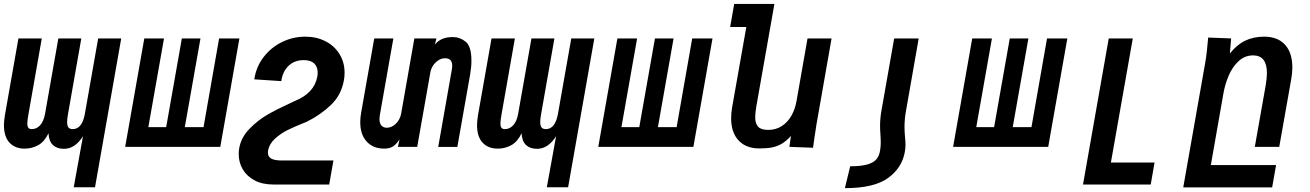

<svg xmlns="http://www.w3.org/2000/svg" viewBox="-25 -745 6645 974"><path d="M457 205H349L396 -54Q355.5 10 299.5 10Q264.5 10 243.8 -9Q223 -28 221 -69Q200.5 -26 168.8 -8.5Q137 9 100 9Q51.5 9 23.2 -21.2Q-5 -51.5 -5 -110.5Q-5 -130.5 0 -161.5L68.5 -550H187L119 -163.5Q113.5 -133 113.5 -118Q113.5 -103.5 118.8 -96.8Q124 -90 136 -90Q160.5 -90 178.5 -109.5Q196.5 -129 203.5 -167.5L271 -550H387.5L319.5 -163.5Q315.5 -139.5 315.5 -126.5Q315.5 -107 322.2 -98.5Q329 -90 344 -90Q391.5 -90 405.5 -167.5L473 -550H590Z M1092.5 0H610L707 -550H807L727.5 -100H818L897.5 -550H992L912.5 -100H1007.5L1086.5 -550H1189.5Z M1186 37Q1186 19.5 1188.5 7Q1198 -48 1240.5 -91.5Q1283 -135 1331 -162.8Q1379 -190.5 1439.5 -218Q1458.5 -226.5 1470 -232.5Q1519.5 -252.5 1548 -283Q1576.5 -313.5 1584.5 -355.5Q1586.5 -365.5 1586.5 -376.5Q1586.5 -406.5 1568.8 -423.2Q1551 -440 1516 -440Q1468.5 -440 1438.5 -410.8Q1408.5 -381.5 1402 -333.5L1265 -342.5Q1274.5 -406.5 1312.5 -455.8Q1350.5 -505 1406.2 -532Q1462 -559 1523 -559Q1580.5 -559 1626 -535.8Q1671.5 -512.5 1697.2 -470.8Q1723 -429 1723 -376Q1723 -355.5 1719.5 -337.5Q1706.5 -263.5 1654.5 -213.2Q1602.5 -163 1531.5 -127.5L1518 -122Q1469 -102.5 1434 -85.2Q1399 -68 1370 -41.5Q1341 -15 1335 19Q1334.5 24 1334 29Q1334 50 1351 59.5Q1368 69 1403 69H1666.5L1645 191H1361Q1305.5 191 1266 169.8Q1226.5 148.5 1206.2 113.5Q1186 78.5 1186 37Z M1802.5 -125.5Q1802.5 -148.5 1807 -173L1873.5 -550H1970.5L1901.5 -159Q1900 -149.5 1900 -141Q1900 -119.5 1910 -108.2Q1920 -97 1937 -97Q1962.5 -97 1983.5 -117.8Q2004.5 -138.5 2010 -168.5L2077 -550H2189L2181 -519Q2196.5 -538 2218.5 -547.5Q2240.5 -557 2272.5 -557Q2308 -557 2337.2 -533.5Q2366.5 -510 2366.5 -437Q2366.5 -403.5 2359.5 -364.5L2295 0.5H2198L2266.5 -388.5Q2269 -402 2269 -411Q2269 -449.5 2233 -449.5Q2215 -449.5 2199 -439.2Q2183 -429 2172.2 -412.8Q2161.5 -396.5 2158.5 -379.5L2091.5 0H1993.5L2002 -38Q1984.5 -11.5 1967 -1.2Q1949.5 9 1924.5 9Q1868 9 1835.2 -26.8Q1802.5 -62.5 1802.5 -125.5Z M2857 205H2749L2796 -54Q2755.5 10 2699.5 10Q2664.5 10 2643.8 -9Q2623 -28 2621 -69Q2600.5 -26 2568.8 -8.5Q2537 9 2500 9Q2451.5 9 2423.2 -21.2Q2395 -51.5 2395 -110.5Q2395 -130.5 2400 -161.5L2468.5 -550H2587L2519 -163.5Q2513.5 -133 2513.5 -118Q2513.5 -103.5 2518.8 -96.8Q2524 -90 2536 -90Q2560.5 -90 2578.5 -109.5Q2596.5 -129 2603.5 -167.5L2671 -550H2787.5L2719.5 -163.5Q2715.5 -139.5 2715.5 -126.5Q2715.5 -107 2722.2 -98.5Q2729 -90 2744 -90Q2791.5 -90 2805.5 -167.5L2873 -550H2990Z M3492.5 0H3010L3107 -550H3207L3127.5 -100H3218L3297.5 -550H3392L3312.5 -100H3407.5L3486.5 -550H3589.5Z M3684 -145Q3684 -172.5 3689 -200.5L3761 -608H3679L3699.5 -725H3903.5L3812 -206.5Q3806 -170.5 3806 -150.5Q3806 -118.5 3820.8 -102.2Q3835.5 -86 3872 -86Q3911.5 -86 3941.5 -105.8Q3971.5 -125.5 3990 -158.5Q4008.5 -191.5 4015.5 -231.5L4071.5 -550H4193.5L4117 -114.5Q4113 -90.5 4106 -42.5L4099.5 4.5L3979.5 0L3987.5 -55.5Q3964 -29.5 3940.8 -15.8Q3917.5 -2 3891 3Q3864.5 8 3827 8Q3759.5 8 3721.8 -32.5Q3684 -73 3684 -145Z M4565 26Q4568.5 6.5 4568.5 -11.5Q4568.5 -28.5 4566 -50Q4565 -62 4564.2 -75.2Q4563.5 -88.5 4563.5 -101Q4563.5 -142.5 4571.5 -185.5L4635.5 -550H4511L4447 -186.5Q4439.5 -146 4439.5 -106Q4439.5 -88 4441.5 -60Q4442 -50.5 4442.5 -41.2Q4443 -32 4443 -22.5Q4443 -2 4439.5 19Q4435 46.5 4420.5 63.5Q4406 80.5 4374.2 89.5Q4342.5 98.5 4288 98.5L4261 209.5Q4409 209.5 4480 158Q4551 106.5 4565 26Z M5292.5 0H4810L4907 -550H5007L4927.5 -100H5018L5097.5 -550H5192L5112.5 -100H5207.5L5286.5 -550H5389.5Z M5599.5 -550H5721.5L5610.5 79.5H5832L5812.5 191H5469Z M6104 -554.5 6220.5 -550 6214 -473.5Q6249 -518 6291.5 -538.5Q6334 -559 6387.5 -559Q6457 -559 6494 -518Q6531 -477 6531 -403Q6531 -374.5 6525 -341.5L6464.5 0H6340.5L6395.5 -310.5Q6402 -349.5 6402 -374Q6402 -464 6332 -464Q6290 -464 6258.8 -435.2Q6227.5 -406.5 6208.5 -362.5Q6189.5 -318.5 6181 -269.5L6117.5 92.5H6448.5L6428.5 205.5H5977.5L6089 -426.5Q6094.5 -458.5 6097.8 -490.5Q6101 -522.5 6104 -554.5Z"/></svg>

Font: JuliaMono
Style: Bold Italic
Weight: 700
Italic angle: -9°
Monospace: yes
Designer: cormullion
Foundry: corm
Version: Version 0.057; ttfautohint (v1.8.4)